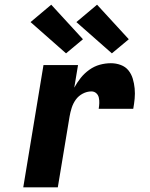

<svg xmlns="http://www.w3.org/2000/svg" viewBox="-20 -797 640 817"><path d="M79 0 165 -520H312L296 -424Q308 -446 323.5 -465.5Q339 -485 360 -500Q381 -515 404.5 -521.5Q428 -528 452 -528Q474 -528 494 -520.5Q514 -513 526.5 -497.5Q539 -482 545 -462Q551 -442 553 -420.5Q555 -399 553 -377.5Q551 -356 547 -334H400Q402 -346 402.5 -358Q403 -370 400.5 -381.5Q398 -393 389.5 -400.5Q381 -408 369 -408Q350 -408 332 -398.5Q314 -389 302.5 -373Q291 -357 285 -338Q279 -319 276 -301L226 0ZM456 -570 305 -703 393 -777 528 -630ZM261 -570 110 -703 198 -777 333 -630Z"/></svg>

Font: Iosevka Heavy Extended Oblique
Style: Regular
Weight: 900
Width: 7
Italic angle: -9°
Monospace: yes
Designer: Belleve Invis
Foundry: Belleve Invis
Version: Version 32.5.0; ttfautohint (v1.8.4)